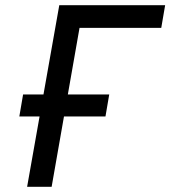

<svg xmlns="http://www.w3.org/2000/svg" viewBox="-20 -720 656 740"><path d="M54.5 -271 69 -356H401L386.5 -271ZM84.5 0 208.5 -700H616.5L601.5 -612.5H286.5L179 0Z"/></svg>

Font: Overpass Medium
Style: Italic
Weight: 500
Italic angle: -10°
Designer: Delve Withrington, Dave Bailey, Thomas Jockin
Foundry: Delve Fonts LLC
Version: Version 4.000